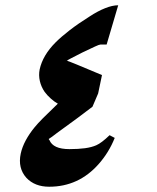

<svg xmlns="http://www.w3.org/2000/svg" viewBox="-20 -706 597 728"><path d="M415 -183.1Q393.1 -128.4 355 -85Q278.8 2 166.5 2Q111.8 2 80.1 -31.7Q46.9 -68.8 58.6 -123.5Q64 -148.4 77.6 -173.8Q91.3 -199.2 111.8 -224.1Q121.6 -236.3 142.8 -257.8Q164.1 -279.3 191.9 -305.7L195.3 -308.6Q195.8 -309.1 195.8 -309.6Q195.8 -310.1 196 -310.1Q196.3 -310.1 199.7 -312.5Q186 -320.3 172.6 -332.3Q159.2 -344.2 149.4 -357.4Q136.2 -376.5 131.1 -398.7Q126 -420.9 130.4 -442.9Q142.1 -496.6 190.9 -545.4Q211.9 -566.4 244.4 -591.6Q276.9 -616.7 319.8 -643.6Q351.1 -664.1 378.7 -675Q406.2 -686 428.2 -686L384.3 -537.1H360.8Q356.4 -537.1 339.6 -529.3Q322.8 -521.5 292 -506.8Q264.2 -492.7 249.3 -484.9Q234.4 -477.1 234.4 -476.1H232.9Q243.2 -473.6 366.7 -421.4L352.1 -351.6L330.6 -301.3Q305.7 -282.2 270.8 -256.3Q235.8 -230.5 195.3 -201.2Q185.5 -193.4 177 -187.3Q168.5 -181.2 165 -179.2V-178.2Q165 -177.2 166 -176.3Q167 -175.3 167.5 -174.8Q181.2 -140.6 243.2 -140.6Q276.9 -140.6 302.2 -144Q327.6 -147.5 345.2 -155.3Q365.2 -164.1 395.5 -193.4Z"/></svg>

Font: XB Khoramshahr
Style: Bold Italic
Weight: 700
Italic angle: -12°
Designer: Behnam
Foundry: Irmug
Version: Version 8.005 2009